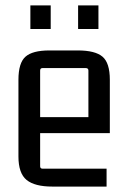

<svg xmlns="http://www.w3.org/2000/svg" viewBox="-20 -683 466 708"><path d="M373 5H173Q108 5 78 -19.5Q48 -44 48 -106V-389Q48 -451 74 -474Q100 -497 162 -497H267Q331 -497 358 -474Q385 -451 385 -389V-192H118V-251H306V-423Q306 -432 296 -432H137Q128 -432 128 -423V-70Q128 -61 137 -61H373ZM167 -576H92V-663H167ZM343 -576H268V-663H343Z"/></svg>

Font: Gemunu Libre ExtraLight
Style: Regular
Weight: 400
Version: Version 1.100